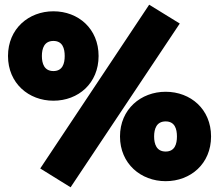

<svg xmlns="http://www.w3.org/2000/svg" viewBox="-20 -748 931 816"><path d="M614 -728 151 -32 280 48 744 -648ZM207 -700C102 -700 14 -626 14 -510C14 -394 102 -320 207 -320C313 -320 399 -394 399 -510C399 -626 313 -700 207 -700ZM207 -574C246 -574 255 -542 255 -510C255 -478 246 -446 207 -446C168 -446 158 -478 158 -510C158 -542 168 -574 207 -574ZM684 -358C579 -358 490 -284 490 -168C490 -52 579 22 684 22C790 22 877 -52 877 -168C877 -284 790 -358 684 -358ZM684 -232C723 -232 732 -200 732 -168C732 -136 723 -104 684 -104C645 -104 635 -136 635 -168C635 -200 645 -232 684 -232Z"/></svg>

Font: Fira Sans Ultra
Style: Regular
Weight: 950
Designer: Carrois Corporate & Edenspiekermann AG
Foundry: Carrois Corporate GbR & Edenspiekermann AG
Version: Version 4.203;PS 004.203;hotconv 1.0.88;makeotf.lib2.5.64775